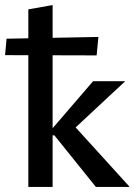

<svg xmlns="http://www.w3.org/2000/svg" viewBox="-34 -739 531 759"><path d="M345 0 181 -204H167V-224L334 -418H460V-417L226 -199L239 -264L477 -2V0ZM78 0V-702L174 -719V0ZM348 -520 -14 -521 -8 -586 355 -593Z"/></svg>

Font: Ysabeau SemiBold
Style: Regular
Weight: 600
Designer: Christian Thalmann (Catharsis Fonts)
Version: Version 2.000;gftools[0.9.27.dev2+g8671c4b]